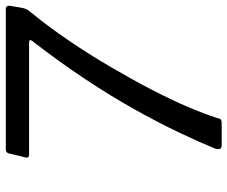

<svg xmlns="http://www.w3.org/2000/svg" viewBox="-81 -701 782 660"><g transform="rotate(-90 310.0 -371.0)"><path d="M608 -742Q616 -742 618.5 -738Q621 -734 620 -728L614 -692Q613 -683 609 -673Q605 -663 596 -654Q548 -595 501 -526Q454 -457 411.5 -384.5Q369 -312 333 -243Q297 -174 272 -115Q247 -56 234 -15Q233 -7 229.5 -3.5Q226 0 219 0H139Q131 0 128.5 -6Q126 -12 129 -22Q151 -76 184.5 -146.5Q218 -217 263.5 -298.5Q309 -380 368 -469Q427 -558 499 -651Q503 -656 502 -659Q501 -662 494 -662H108Q102 -662 99.5 -665.5Q97 -669 99 -675L113 -733Q115 -738 118 -740Q121 -742 127 -742Z"/></g></svg>

Font: Libre Franklin
Style: Italic
Weight: 400
Italic angle: -8°
Designer: Pablo Impallari, Rodrigo Fuenzalida, Nhung Nguyen
Foundry: Impallari Type
Version: Version 3.000